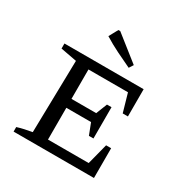

<svg xmlns="http://www.w3.org/2000/svg" viewBox="-167 -856 950 989"><g transform="rotate(30 308.5 -361.5)"><path d="M398 -581Q357 -600 311.5 -622.5Q266 -645 226 -670L255 -723H266L414 -606ZM497 -177H527V0H49V-27Q71 -34 92.5 -38.5Q114 -43 136 -47L145 -476L49 -494V-524H520V-362H489L458 -470H223V-295H370L396 -361H423V-175H396L370 -242H223V-53H465Z"/></g></svg>

Font: Piazzolla SC
Style: Regular
Weight: 400
Designer: Juan Pablo del Peral
Foundry: Huerta Tipografica
Version: Version 1.330